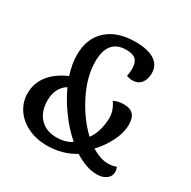

<svg xmlns="http://www.w3.org/2000/svg" viewBox="-155 -824 980 987"><g transform="rotate(30 335.0 -330.0)"><path d="M619 -43Q619 -17 597.5 -1Q576 15 541 15Q481 15 409 -30Q375 -8 332.5 3.5Q290 15 246 15Q183 15 133 -9Q83 -33 54.5 -75Q26 -117 26 -170Q26 -229 62 -275.5Q98 -322 167 -352Q147 -415 147 -467Q147 -565 208 -620Q269 -675 376 -675Q450 -675 489 -649.5Q528 -624 528 -576Q528 -539 509.5 -517Q491 -495 460 -495Q441 -495 424 -502Q429 -524 429 -544Q429 -582 412 -599Q395 -616 356 -616Q246 -616 246 -485Q246 -396 294.5 -298.5Q343 -201 414 -134Q436 -164 445 -200.5Q454 -237 454 -270Q454 -311 425 -354Q450 -367 485 -367Q522 -367 540 -348Q558 -329 558 -288Q558 -240 531.5 -187.5Q505 -135 466 -94Q521 -62 563 -62Q591 -62 613 -71Q619 -53 619 -43ZM356 -71Q305 -115 261 -175Q217 -235 188 -298Q162 -283 147.5 -254.5Q133 -226 133 -189Q133 -123 169 -84.5Q205 -46 267 -46Q294 -46 317.5 -52.5Q341 -59 356 -71Z"/></g></svg>

Font: Sansita Light Italic
Style: Regular
Weight: 300
Italic angle: -11°
Designer: Pablo Cosgaya
Foundry: Omnibus-Type
Version: Version 1.006